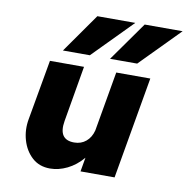

<svg xmlns="http://www.w3.org/2000/svg" viewBox="-84 -833 905 927"><g transform="rotate(10 368.5 -370.0)"><path d="M737 -752 548 -560H415L551 -752ZM505 -752 316 -560H184L319 -752ZM251 -226Q235 -132 314 -132Q348 -132 372 -152Q396 -172 405 -207L456 -500H623L536 0H369L381 -69Q347 -29 305 -8.5Q263 12 221 12Q168 12 133 -20Q98 -52 83.5 -102Q69 -152 79 -206L131 -500H298Z"/></g></svg>

Font: Overused Grotesk ExtraBold
Style: Italic
Weight: 800
Italic angle: -10°
Version: Version 0.003